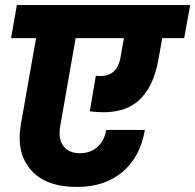

<svg xmlns="http://www.w3.org/2000/svg" viewBox="-20 -760 774 761"><path d="M23.9 -608.9 46.9 -740.2H733.9L710 -608.9H623L608.9 -529.8Q599.1 -471.7 579.3 -429.7Q559.6 -387.7 527.1 -359.4Q494.6 -331.1 446.8 -320.8Q398.9 -310.5 335.9 -318.8L359.9 -460Q443.4 -448.7 458 -534.2L471.2 -608.9H279.8L219.2 -263.2Q209.5 -210 231 -181.4Q252.4 -152.8 296.9 -152.8Q337.9 -152.8 365.7 -177.2Q393.6 -201.7 400.9 -245.1H554.2Q536.1 -137.7 465.3 -78.4Q394.5 -19 285.2 -19Q160.2 -19 101.6 -87.4Q43 -155.8 63 -269L123 -608.9Z"/></svg>

Font: Poppins
Style: Bold Italic
Weight: 700
Italic angle: -10°
Designer: Ninad Kale (Devanagari), Jonny Pinhorn (Latin)
Foundry: Indian Type Foundry
Version: Version 3.200;PS 1.000;hotconv 16.6.54;makeotf.lib2.5.65590